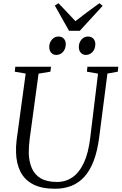

<svg xmlns="http://www.w3.org/2000/svg" viewBox="-20 -1155 750 1185"><path d="M643 -701 592 -306Q581 -221.5 557.8 -161.2Q534.5 -101 500 -63.2Q465.5 -25.5 420.2 -7.8Q375 10 319.5 10Q237 10 184.2 -17.5Q131.5 -45 106 -95.8Q80.5 -146.5 79 -215.5Q78.5 -233 79.2 -251.8Q80 -270.5 82.5 -290L138.5 -701L71 -712.5L74.5 -743H295L291 -712.5L218 -700.5L163 -296.5Q160 -273 158.8 -251.8Q157.5 -230.5 157.5 -210.5Q159 -157 176.5 -116.8Q194 -76.5 231.8 -54.2Q269.5 -32 332 -32Q385.5 -32 427.5 -61Q469.5 -90 497.8 -150.8Q526 -211.5 537 -306L585 -700.5L516.5 -712.5L519.5 -743H710L707 -712.5ZM327 -816Q308.5 -816 296 -829.8Q283.5 -843.5 284 -866.5Q284.5 -892.5 300.8 -911Q317 -929.5 340.5 -929.5Q362.5 -929.5 374.2 -916Q386 -902.5 386 -883Q385.5 -853 368.8 -834.5Q352 -816 327 -816ZM509 -816Q491 -816 478.5 -829.8Q466 -843.5 466.5 -866.5Q467 -892.5 483 -911Q499 -929.5 523 -929.5Q544.5 -929.5 556.5 -916Q568.5 -902.5 568.5 -883Q568 -853 551.2 -834.5Q534.5 -816 509 -816ZM406 -965 318.5 -1120.5 341 -1135Q367 -1107.5 393 -1080.5Q419 -1053.5 445.5 -1024.5Q479.5 -1051.5 516 -1078.5Q552.5 -1105.5 593.5 -1135L613.5 -1119L472.5 -965Z"/></svg>

Font: Merriweather 72pt Light
Style: Italic
Weight: 300
Italic angle: -7.8°
Version: Version 2.101